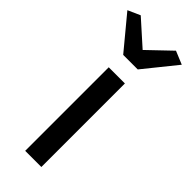

<svg xmlns="http://www.w3.org/2000/svg" viewBox="-304 -869 903 903"><g transform="rotate(45 147.0 -417.5)"><path d="M149.4 -726.1 262.7 -834.5 328.6 -807.1 197.8 -645H101.1L-33.7 -807.6L27.8 -835ZM201.7 -555.7V0H94.2V-555.7Z"/></g></svg>

Font: Merriweather Sans
Style: Regular
Weight: 400
Designer: Eben Sorkin
Foundry: Eben Sorkin
Version: Version 1.006; ttfautohint (v1.4.1) -l 6 -r 50 -G 0 -x 11 -H